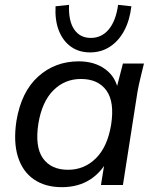

<svg xmlns="http://www.w3.org/2000/svg" viewBox="-20 -766 645 795"><path d="M236 9Q167 9 120 -23.5Q73 -56 54 -117.5Q35 -179 48 -265Q68 -386 138 -449Q208 -512 306 -512Q372 -512 416.5 -479Q461 -446 470 -388L459 -387L489 -503H576Q569 -473 561.5 -443Q554 -413 549 -384L489 0H398L417 -117H432Q406 -58 356 -24.5Q306 9 236 9ZM262 -63Q329 -63 377 -110.5Q425 -158 440 -249Q455 -344 420.5 -391.5Q386 -439 315 -439Q248 -439 201 -392Q154 -345 139 -255Q124 -159 157.5 -111Q191 -63 262 -63ZM353 -549Q307 -549 274 -572.5Q241 -596 224 -638.5Q207 -681 210 -740L266 -746Q263 -680 287 -644.5Q311 -609 356 -609Q401 -609 430.5 -644.5Q460 -680 469 -746L524 -740Q517 -681 494 -638.5Q471 -596 435 -572.5Q399 -549 353 -549Z"/></svg>

Font: Mulish ExtraLight Medium
Style: Italic
Weight: 500
Italic angle: -9°
Version: Version 3.603